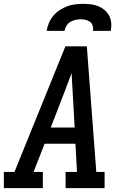

<svg xmlns="http://www.w3.org/2000/svg" viewBox="-29 -975 649 995"><path d="M-9 0V-84H46L310 -735H421L470 -84H513V0H311V-84H370L362 -230H202L145 -84H193V0ZM234 -314H358L348 -490Q346 -516 345 -542.5Q344 -569 342 -596Q332 -569 322 -542.5Q312 -516 302 -490ZM213 -815Q216 -836 224.5 -856Q233 -876 247 -893Q261 -910 280 -922.5Q299 -935 319.5 -942.5Q340 -950 360.5 -952.5Q381 -955 402 -955Q423 -955 443 -952.5Q463 -950 481 -942.5Q499 -935 513.5 -922.5Q528 -910 537 -893Q546 -876 547.5 -855.5Q549 -835 545 -815H453Q455 -828 451.5 -841Q448 -854 438 -861.5Q428 -869 415 -872Q402 -875 389 -875Q375 -875 361.5 -872Q348 -869 335.5 -861.5Q323 -854 315.5 -841.5Q308 -829 305 -815Z"/></svg>

Font: Iosevka Etoile Medium Oblique
Style: Regular
Weight: 500
Italic angle: -9°
Designer: Belleve Invis
Foundry: Belleve Invis
Version: Version 15.5.2; ttfautohint (v1.8.4)